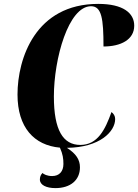

<svg xmlns="http://www.w3.org/2000/svg" viewBox="-20 -750 710 987"><path d="M265 217C341 217 391 177 391 110C391 71 371 40 324 10C494 8 572 -74 572 -138C572 -154 564 -166 553 -174C521 -84 482 -5 393 -5C304 -5 257 -81 257 -254C257 -449 332 -718 448 -718C503 -718 512 -653 512 -511C601 -511 670 -546 670 -618C670 -683 613 -730 485 -730C162 -730 70 -449 70 -264C70 -95 155 -3 288 9C303 43 306 65 306 93C306 131 285 155 248 155C223 155 204 146 199 139C189 148 185 160 185 173C185 201 218 217 265 217Z"/></svg>

Font: Noto Serif Display Condensed Black
Style: Italic
Weight: 900
Width: 3
Italic angle: -12°
Designer: Monotype Design Team
Foundry: Monotype Imaging Inc.
Version: Version 2.009